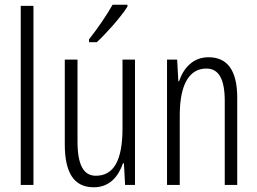

<svg xmlns="http://www.w3.org/2000/svg" viewBox="-20 -836 1093 815"><path d="M122 -51V-811H68V-51Z M521 -808V-816H458C430 -767 399 -722 358 -669V-657H391C431 -694 492 -762 521 -808ZM553 -583H500V-291C500 -154 462 -90 387 -90C335 -90 309 -135 309 -236V-583H255V-224C255 -107 291 -41 378 -41C446 -41 483 -88 502 -143H506L511 -51H553Z M865 -593C799 -593 759 -547 740 -491H737L732 -583H689V-51H743V-346C743 -482 786 -545 856 -545C907 -545 934 -503 934 -408V-51H987V-421C987 -539 944 -593 865 -593Z"/></svg>

Font: Noto Sans Tamil UI ExtraCondensed Light
Style: Regular
Weight: 300
Width: 2
Designer: Jelle Bosma - Monotype Design Team
Foundry: Monotype Imaging Inc.
Version: Version 2.004